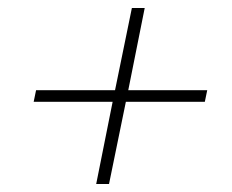

<svg xmlns="http://www.w3.org/2000/svg" viewBox="-20 -545 580 479"><path d="M220 -86 261 -291H64L70 -320H267L309 -525H341L300 -320H497L491 -291H294L252 -86Z"/></svg>

Font: IBM Plex Sans Cond ExtLt
Style: Italic
Weight: 200
Width: 3
Italic angle: -11°
Designer: Mike Abbink, Paul van der Laan, Pieter van Rosmalen
Foundry: Bold Monday
Version: Version 1.3